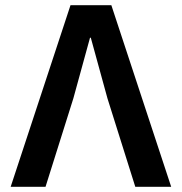

<svg xmlns="http://www.w3.org/2000/svg" viewBox="-20 -718 699 738"><path d="M408 -698 638 0H500L393 -340L329 -573H326L262 -340L155 0H21L251 -698Z"/></svg>

Font: IBM Plex Sans SmBld
Style: Regular
Weight: 600
Designer: Mike Abbink, Paul van der Laan, Pieter van Rosmalen
Foundry: Bold Monday
Version: Version 3.005